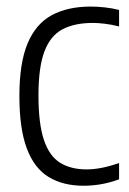

<svg xmlns="http://www.w3.org/2000/svg" viewBox="-20 -570 401 599"><path d="M241 9.5Q176.5 9.5 131.8 -17.8Q87 -45 63.8 -106.5Q40.5 -168 40.5 -270.5Q40.5 -373.5 66.2 -434.8Q92 -496 141.8 -522.8Q191.5 -549.5 263 -549.5Q284 -549.5 306.8 -547Q329.5 -544.5 351.5 -539V-487.5Q328 -493.5 306.5 -496Q285 -498.5 270.5 -498.5Q212.5 -498.5 174.8 -478.5Q137 -458.5 118.5 -409.2Q100 -360 100 -272.5Q100 -184 117 -133.5Q134 -83 167.5 -62.2Q201 -41.5 250.5 -41.5Q271.5 -41.5 296.5 -46.2Q321.5 -51 351.5 -61.5V-10.5Q322.5 0 295 4.8Q267.5 9.5 241 9.5Z"/></svg>

Font: Encode Sans Condensed Condensed Light
Style: Regular
Weight: 300
Width: 3
Designer: Multiple Designers
Foundry: Impallari Type
Version: Version 3.000; ttfautohint (v1.8.3) -l 8 -r 50 -G 200 -x 14 